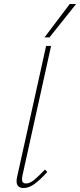

<svg xmlns="http://www.w3.org/2000/svg" viewBox="-20 -942 403 966"><path d="M99 4Q84 4 75 -2.5Q66 -9 64 -22.5Q62 -36 67 -56L212 -711H237L93 -59Q89 -39 92.5 -29Q96 -19 111 -19Q131 -19 154 -38.5Q177 -58 206 -89L218 -77Q185 -40 155.5 -18Q126 4 99 4ZM204 -754 331 -922H363L229 -754Z"/></svg>

Font: Ysabeau Infant Thin
Style: Italic
Weight: 250
Italic angle: -12°
Designer: Christian Thalmann (Catharsis Fonts)
Version: Version 2.001;gftools[0.9.30]; featfreeze: ss01,ss02,lnum